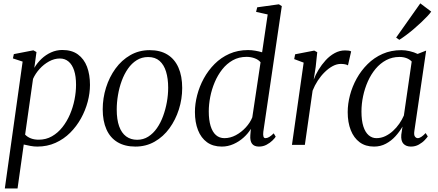

<svg xmlns="http://www.w3.org/2000/svg" viewBox="-20 -842 2546 1116"><path d="M8 253.5 111.5 -484 55 -502.5 60.5 -527.5 174 -549.5 192 -539.5 179.5 -447.5Q196 -476 221 -499.8Q246 -523.5 277 -537.5Q308 -551.5 342.5 -551.5Q397.5 -551.5 433 -525.5Q468.5 -499.5 485.8 -454Q503 -408.5 503 -348.5Q503 -301 489.8 -250.8Q476.5 -200.5 450.8 -154Q425 -107.5 388 -70.5Q351 -33.5 302.8 -11.8Q254.5 10 196.5 10Q177.5 10 157 6.2Q136.5 2.5 118 -2L82 253.5ZM126 -59.5Q140 -45 160 -37.5Q180 -30 205 -30Q247.5 -30 282 -49.8Q316.5 -69.5 342.8 -102.8Q369 -136 386.8 -177.5Q404.5 -219 413.2 -263.2Q422 -307.5 422 -349Q422 -398.5 410.8 -432.5Q399.5 -466.5 378.5 -484.2Q357.5 -502 328 -502Q296 -502 265 -485Q234 -468 209.8 -441Q185.5 -414 172 -383.5Z M850 -550.5Q911.5 -550.5 953.5 -524.5Q995.5 -498.5 1017.2 -449.2Q1039 -400 1039 -330.5Q1039 -267 1019.8 -206.2Q1000.5 -145.5 965 -96.5Q929.5 -47.5 879.2 -18.8Q829 10 767 10Q706 10 663.2 -15.5Q620.5 -41 598.8 -89.8Q577 -138.5 577 -206.5Q577 -271 596.2 -332.5Q615.5 -394 651.2 -443.2Q687 -492.5 737.5 -521.5Q788 -550.5 850 -550.5ZM841 -510.5Q804 -510.5 774.8 -492.2Q745.5 -474 723.8 -442.8Q702 -411.5 687.5 -372Q673 -332.5 665.8 -289.5Q658.5 -246.5 658.5 -205.5Q658.5 -147 672.5 -108Q686.5 -69 713.2 -49.2Q740 -29.5 777 -29.5Q813 -29.5 841.8 -47.8Q870.5 -66 892.2 -97.2Q914 -128.5 928.2 -167.8Q942.5 -207 950 -249.2Q957.5 -291.5 957.5 -332Q957.5 -385.5 945.2 -425.5Q933 -465.5 907.5 -488Q882 -510.5 841 -510.5Z M1510.5 -76Q1508.5 -58.5 1511.2 -48.8Q1514 -39 1523 -39Q1533.5 -39 1545.2 -46Q1557 -53 1571 -67L1582.5 -47.5Q1577.5 -39 1563.5 -25.2Q1549.5 -11.5 1529.5 -0.8Q1509.5 10 1485 10Q1457.5 10 1445 -6.5Q1432.5 -23 1435 -56L1438 -93Q1422.5 -66.5 1396.2 -42.8Q1370 -19 1337.2 -4.5Q1304.5 10 1269.5 10Q1218 10 1183.2 -15.2Q1148.5 -40.5 1130.8 -85.8Q1113 -131 1113 -191Q1113 -238 1126 -288.5Q1139 -339 1164.5 -385.8Q1190 -432.5 1227.2 -470Q1264.5 -507.5 1313.2 -529.2Q1362 -551 1422 -551Q1442.5 -551 1464 -547.2Q1485.5 -543.5 1503.5 -538L1536 -758L1468.5 -773L1475 -799.5L1601 -817L1618 -806.5ZM1494.5 -480Q1482.5 -495 1460.5 -503.2Q1438.5 -511.5 1413 -511.5Q1368.5 -511.5 1333.2 -491.8Q1298 -472 1271.8 -438.8Q1245.5 -405.5 1228 -364Q1210.5 -322.5 1202 -278.8Q1193.5 -235 1193.5 -194.5Q1193.5 -144.5 1204.2 -109.5Q1215 -74.5 1235.2 -56.8Q1255.5 -39 1284.5 -39Q1318.5 -39 1350.8 -56.2Q1383 -73.5 1408.5 -101.2Q1434 -129 1446.5 -160Z M1677 0 1745 -478 1690 -498.5 1695.5 -526.5 1806.5 -548 1824 -538.5 1815 -453.5 1803.5 -379Q1813.5 -407 1831.5 -436.5Q1849.5 -466 1873 -491.8Q1896.5 -517.5 1925.2 -533.2Q1954 -549 1985.5 -549Q1996.5 -549 2006.2 -547.8Q2016 -546.5 2021 -543L2002.5 -462Q1997 -466 1986 -468.2Q1975 -470.5 1961 -470.5Q1937.5 -470.5 1913.8 -457.8Q1890 -445 1867.8 -423.2Q1845.5 -401.5 1827.2 -373.5Q1809 -345.5 1797 -315L1752 0Z M2388.5 -81Q2385 -57 2392 -48Q2399 -39 2408 -39Q2417.5 -39 2429 -46.5Q2440.5 -54 2454 -68.5L2466.5 -49Q2462 -42 2448.8 -27.8Q2435.5 -13.5 2414.8 -1.8Q2394 10 2368.5 10Q2340.5 10 2325 -6.5Q2309.5 -23 2312.5 -59L2319.5 -106Q2302.5 -76.5 2278.5 -50Q2254.5 -23.5 2223.2 -6.8Q2192 10 2154 10Q2104.5 10 2070.5 -15.2Q2036.5 -40.5 2018.8 -85.5Q2001 -130.5 2001 -190.5Q2001 -238 2014.2 -288.5Q2027.5 -339 2053.2 -385.5Q2079 -432 2116.8 -469.5Q2154.5 -507 2203.8 -528.8Q2253 -550.5 2313 -550.5Q2336.5 -550.5 2361.8 -544.5Q2387 -538.5 2407.5 -528.5L2457 -548ZM2373 -484.5Q2360.5 -497.5 2342.5 -504.2Q2324.5 -511 2302 -511Q2259.5 -511 2224.8 -492.5Q2190 -474 2163.2 -442Q2136.5 -410 2118.2 -369Q2100 -328 2090.5 -283Q2081 -238 2081 -193.5Q2081 -141.5 2092 -107.2Q2103 -73 2122.8 -56Q2142.5 -39 2168 -39Q2195 -39 2219.2 -50.5Q2243.5 -62 2264.2 -81Q2285 -100 2301 -123.2Q2317 -146.5 2327.5 -170.5ZM2282.5 -623.5 2423 -822.5 2486.5 -774.5Q2478.5 -763 2463.2 -746.8Q2448 -730.5 2428 -711.8Q2408 -693 2385.8 -674Q2363.5 -655 2341.8 -638.8Q2320 -622.5 2301 -610.5Z"/></svg>

Font: Merriweather 60pt Light
Style: Italic
Weight: 300
Italic angle: -7.8°
Version: Version 2.101